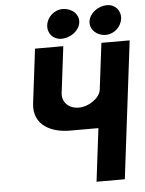

<svg xmlns="http://www.w3.org/2000/svg" viewBox="-68 -1144 904 1197"><g transform="rotate(-5 384.5 -545.5)"><path d="M368.8 -1091C317.8 -1091 271.7 -1050 265.5 -999C259.2 -948 295.2 -907 346.2 -907C405.1 -907 459.7 -948 466 -999C472.2 -1050 427.6 -1091 368.8 -1091ZM647.1 -1091C591 -1091 536.4 -1050 530.1 -999C523.8 -948 568.4 -907 624.5 -907C675.5 -907 721.6 -948 727.8 -999C734.1 -1050 698.1 -1091 647.1 -1091ZM769.3 -860H592.3L556.7 -570C550.4 -519 481.5 -470 417.3 -470C348.4 -470 312 -519 318.3 -570L353.9 -860H176.9L135.4 -522C117.9 -379 243.1 -332 347.2 -332H527.4L486.7 0H663.7Z"/></g></svg>

Font: Hussar
Style: BdSuprExtOblOne
Weight: 700
Foundry: Cannot Into Space Fonts
Version: Version 2.00